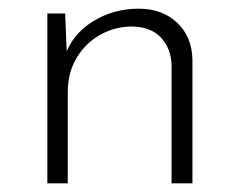

<svg xmlns="http://www.w3.org/2000/svg" viewBox="-20 -422 552 442"><path d="M130 -391 135 -268 129 -292Q146 -343 193.5 -372.5Q241 -402 299 -402Q354 -402 388 -369.5Q422 -337 423 -285V0H375V-272Q374 -310 351 -335Q328 -360 284 -361Q245 -361 211 -342Q177 -323 156.5 -289Q136 -255 136 -210V0H89V-391Z"/></svg>

Font: Josefin Sans Thin Light
Style: Regular
Weight: 300
Version: Version 2.000